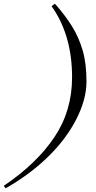

<svg xmlns="http://www.w3.org/2000/svg" viewBox="-131 -826 512 1028"><path d="M-101.1 182.1 -110.8 168.9Q64.9 50.3 159.9 -91.1Q254.9 -232.4 254.9 -412.1Q254.9 -638.7 145 -793L163.1 -806.2Q218.3 -743.7 254.9 -684.6Q291.5 -625.5 311.8 -555.7Q332 -485.8 332 -389.2Q332 -292.5 275.9 -184.3Q219.7 -76.2 121.8 17.8Q23.9 111.8 -101.1 182.1Z"/></svg>

Font: PlayfairDisplaySC-Italic
Style: Italic
Weight: 400
Italic angle: -14°
Designer: Claus Eggers Sørensen
Foundry: Claus Eggers Sørensen
Version: Version 1.004;PS 001.004;hotconv 1.0.70;makeotf.lib2.5.58329